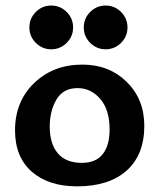

<svg xmlns="http://www.w3.org/2000/svg" viewBox="-20 -659 574 686"><path d="M255.4 6.8Q153.8 6.8 93.8 -45.4Q33.7 -97.7 33.7 -193.4Q33.7 -296.4 102.1 -362.3Q170.4 -428.2 274.4 -428.2Q369.6 -428.2 432.6 -366.5Q495.6 -304.7 495.6 -209.5Q495.6 -106 432.6 -49.6Q369.6 6.8 255.4 6.8ZM272.5 -77.1Q322.3 -77.1 346.9 -108.2Q371.6 -139.2 371.6 -196.3Q371.6 -267.1 338.1 -305.7Q304.7 -344.2 257.3 -344.2Q205.6 -344.2 181.6 -303.2Q157.7 -262.2 157.7 -207Q157.7 -145.5 186.5 -111.3Q215.3 -77.1 272.5 -77.1ZM357.4 -482.9Q325.2 -482.9 302.2 -505.9Q279.3 -528.8 279.3 -561Q279.3 -593.3 302.2 -616.2Q325.2 -639.2 357.4 -639.2Q389.6 -639.2 412.6 -616.2Q435.5 -593.3 435.5 -561Q435.5 -528.8 412.6 -505.9Q389.6 -482.9 357.4 -482.9ZM163.1 -482.9Q130.9 -482.9 107.9 -505.9Q85 -528.8 85 -561Q85 -593.3 107.9 -616.2Q130.9 -639.2 163.1 -639.2Q195.3 -639.2 218.3 -616.2Q241.2 -593.3 241.2 -561Q241.2 -528.8 218.3 -505.9Q195.3 -482.9 163.1 -482.9Z"/></svg>

Font: Bainsley
Style: Bold
Weight: 700
Designer: Paul James MIller
Foundry: High-Logic / Made with FontCreator
Version: Version 1.411;March 28, 2021;FontCreator 13.0.0.2683 64-bit